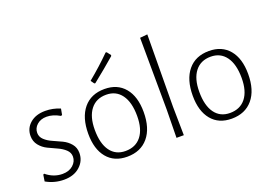

<svg xmlns="http://www.w3.org/2000/svg" viewBox="-99 -977 1779 1257"><g transform="rotate(-20 790.5 -348.0)"><path d="M199 -460Q252 -460 302 -439L294 -396L285 -394Q238 -421 194 -421Q153 -421 127 -398Q101 -375 101 -342Q101 -314 123 -293.5Q145 -273 176.5 -259.5Q208 -246 240 -230.5Q272 -215 294 -188.5Q316 -162 316 -125Q316 -70 274 -32Q232 6 163 6Q96 6 38 -27L45 -72L52 -76Q104 -33 166 -33Q212 -33 240 -58Q268 -83 268 -117Q268 -145 246 -165.5Q224 -186 192.5 -200Q161 -214 129 -229.5Q97 -245 75 -272.5Q53 -300 53 -338Q53 -391 93 -425.5Q133 -460 199 -460Z M702 -684 709 -683 730 -656 728 -649Q658 -588 570 -518L563 -519L546 -543Q631 -613 702 -684ZM612 -462Q702 -462 752.5 -401.5Q803 -341 803 -233Q803 -120 750 -57Q697 6 603 6Q513 6 463 -54.5Q413 -115 413 -222Q413 -335 465.5 -398.5Q518 -462 612 -462ZM610 -423Q540 -423 501 -373Q462 -323 462 -232Q462 -136 499.5 -84.5Q537 -33 605 -33Q676 -33 715 -82.5Q754 -132 754 -223Q754 -319 716 -371Q678 -423 610 -423Z M999 -702 995 -198 998 0H947L950 -195L947 -697Z M1340 -462Q1430 -462 1480.5 -401.5Q1531 -341 1531 -233Q1531 -120 1478 -57Q1425 6 1331 6Q1241 6 1191 -54.5Q1141 -115 1141 -222Q1141 -335 1193.5 -398.5Q1246 -462 1340 -462ZM1338 -423Q1268 -423 1229 -373Q1190 -323 1190 -232Q1190 -136 1227.5 -84.5Q1265 -33 1333 -33Q1404 -33 1443 -82.5Q1482 -132 1482 -223Q1482 -319 1444 -371Q1406 -423 1338 -423Z"/></g></svg>

Font: Alegreya Sans SC Light
Style: Regular
Weight: 300
Designer: Juan Pablo del Peral
Foundry: Huerta Tipografica
Version: Version 2.007